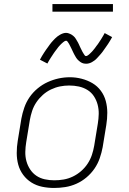

<svg xmlns="http://www.w3.org/2000/svg" viewBox="-20 -924 640 952"><path d="M248 8Q218 8 189 2Q160 -4 136 -19Q112 -34 95 -57Q78 -80 70.5 -107.5Q63 -135 63 -165.5Q63 -196 68 -226L86 -336Q91 -363 100.5 -390.5Q110 -418 126.5 -442Q143 -466 166.5 -485.5Q190 -505 216.5 -517Q243 -529 270.5 -535Q298 -541 327 -541Q356 -541 385 -533.5Q414 -526 438.5 -511.5Q463 -497 480 -474Q497 -451 504.5 -423Q512 -395 512 -365Q512 -335 507 -304L489 -194Q484 -167 474.5 -139.5Q465 -112 448.5 -88Q432 -64 409 -44.5Q386 -25 359 -13Q332 -1 304 3.5Q276 8 248 8ZM249 -30Q249 -30 249 -30Q249 -30 249 -30Q273 -30 296 -34Q319 -38 341 -48.5Q363 -59 382 -75.5Q401 -92 414.5 -112.5Q428 -133 435.5 -155.5Q443 -178 447 -201L465 -311Q469 -335 469.5 -359Q470 -383 464 -405.5Q458 -428 445.5 -447Q433 -466 413.5 -478Q394 -490 371 -495Q348 -500 323 -500Q300 -500 277.5 -495.5Q255 -491 233 -480.5Q211 -470 192.5 -453.5Q174 -437 160.5 -417Q147 -397 139.5 -374.5Q132 -352 128 -329L110 -219Q106 -195 105.5 -171Q105 -147 111 -125Q117 -103 129.5 -84Q142 -65 160.5 -52.5Q179 -40 202 -35Q225 -30 249 -30ZM407 -608Q401 -608 396 -609Q391 -610 386.5 -612Q382 -614 378 -617Q374 -620 370 -623.5Q366 -627 363 -630.5Q360 -634 357.5 -638Q355 -642 352.5 -646.5Q350 -651 347.5 -655.5Q345 -660 343 -664.5Q341 -669 339 -673Q337 -677 334.5 -682.5Q332 -688 329.5 -692.5Q327 -697 325 -701.5Q323 -706 320.5 -709.5Q318 -713 315 -717.5Q312 -722 308 -722Q304 -722 300 -719.5Q296 -717 293 -714.5Q290 -712 285 -707.5Q280 -703 278 -700.5Q276 -698 274 -696Q272 -694 269.5 -691Q267 -688 265 -685Q263 -682 260.5 -679Q258 -676 255.5 -672.5Q253 -669 250 -665Q247 -661 244.5 -657Q242 -653 239 -648.5Q236 -644 233 -639.5Q230 -635 227 -630Q224 -625 221 -620Q218 -615 215 -609L178 -628Q183 -638 188 -646Q193 -654 198 -662Q203 -670 208 -677Q213 -684 217.5 -690Q222 -696 226 -702Q230 -708 234.5 -713Q239 -718 243 -722.5Q247 -727 253 -733Q259 -739 265 -743.5Q271 -748 278 -752Q285 -756 292.5 -758.5Q300 -761 307 -761Q313 -761 318 -759.5Q323 -758 327.5 -756Q332 -754 336 -751.5Q340 -749 344 -745.5Q348 -742 351 -738.5Q354 -735 356.5 -730.5Q359 -726 361.5 -722Q364 -718 366.5 -713.5Q369 -709 371 -704.5Q373 -700 375 -695.5Q377 -691 379.5 -686Q382 -681 384.5 -676Q387 -671 389 -667Q391 -663 393.5 -659.5Q396 -656 399 -651Q402 -646 406 -646Q410 -646 414 -648.5Q418 -651 421 -653.5Q424 -656 429 -661Q434 -666 436 -668Q438 -670 440 -672.5Q442 -675 444.5 -678Q447 -681 449 -683.5Q451 -686 453.5 -689.5Q456 -693 458.5 -696.5Q461 -700 464 -703.5Q467 -707 469.5 -711.5Q472 -716 475 -720Q478 -724 481 -729Q484 -734 487 -739Q490 -744 493 -749Q496 -754 499 -760L536 -740Q531 -731 526 -722.5Q521 -714 516 -706.5Q511 -699 506 -692Q501 -685 496.5 -678.5Q492 -672 488 -666.5Q484 -661 479.5 -656Q475 -651 471 -646.5Q467 -642 461 -635.5Q455 -629 449 -624.5Q443 -620 436 -616Q429 -612 421.5 -610Q414 -608 407 -608ZM540 -866H240V-904H540Z"/></svg>

Font: Iosevka Curly XLtExObl
Style: Regular
Weight: 200
Width: 7
Italic angle: -9°
Monospace: yes
Designer: Belleve Invis
Foundry: Belleve Invis
Version: Version 11.0.1; ttfautohint (v1.8.3)